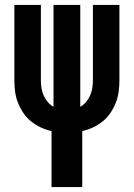

<svg xmlns="http://www.w3.org/2000/svg" viewBox="-20 -755 540 775"><path d="M188 0V-226Q165 -231 144 -241Q123 -251 105 -265.5Q87 -280 74 -299.5Q61 -319 52.5 -340.5Q44 -362 41 -385Q38 -408 38 -431V-735H145V-431Q145 -415 147.5 -399.5Q150 -384 156 -370Q162 -356 172.5 -343.5Q183 -331 196 -324V-735H304V-324Q317 -331 327.5 -343.5Q338 -356 344 -370Q350 -384 352.5 -399.5Q355 -415 355 -431V-735H462V-431Q462 -408 459 -385Q456 -362 447.5 -340.5Q439 -319 426 -299.5Q413 -280 395 -265.5Q377 -251 356 -241Q335 -231 312 -226V0Z"/></svg>

Font: Iosevka SS18 Extrabold
Style: Regular
Weight: 800
Monospace: yes
Designer: Belleve Invis
Foundry: Belleve Invis
Version: Version 25.1.1; ttfautohint (v1.8.4)